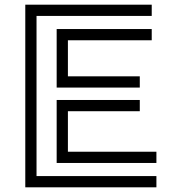

<svg xmlns="http://www.w3.org/2000/svg" viewBox="-20 -800 729 820"><path d="M88 -780H628V-732H136V-48H648V0H88ZM222 -676H628V-628H270V-474H577V-426H222ZM222 -373H577V-325H270V-152H648V-104H222Z"/></svg>

Font: Train One
Style: Regular
Weight: 400
Designer: Fontworks Inc.
Foundry: Fontworks Inc.
Version: Version 1.100